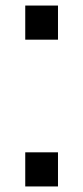

<svg xmlns="http://www.w3.org/2000/svg" viewBox="-20 -618 299 692"><path d="M71 -475V-598H189V-475ZM71 54V-69H189V54Z"/></svg>

Font: Farlight84_Sys_V01
Style: Regular
Weight: 400
Designer: Ryoko NISHIZUKA  (kana, bopomofo & ideographs); Paul D. Hunt (Latin, Greek & Cyrillic); Sandoll Communications , Soo-you
Foundry: Adobe
Version: Version 2.004;October 29, 2024;FontCreator 14.0.0.2814 64-bi